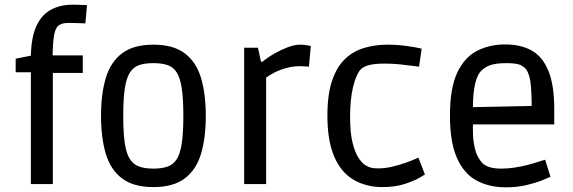

<svg xmlns="http://www.w3.org/2000/svg" viewBox="-20 -787 2452 821"><path d="M112 0V-478H47V-536L112 -549Q114 -629 136 -676.5Q158 -724 198 -745.5Q238 -767 291 -767Q302 -767 316.5 -766.5Q331 -766 341.5 -765.5Q352 -765 352 -765L345 -687Q345 -687 332 -687.5Q319 -688 302 -688.5Q285 -689 273 -689Q247 -689 232.5 -679.5Q218 -670 212 -640Q206 -610 205 -550H334V-475H206V0Z M636 13Q551 13 502 -24Q453 -61 432.5 -129Q412 -197 412 -292Q412 -386 432.5 -454Q453 -522 502 -559Q551 -596 636 -596Q721 -596 770 -559Q819 -522 839.5 -454Q860 -386 860 -291Q860 -197 839.5 -129Q819 -61 770 -24Q721 13 636 13ZM636 -66Q673 -66 697.5 -75Q722 -84 736.5 -107.5Q751 -131 757.5 -175.5Q764 -220 764 -292Q764 -363 757.5 -407.5Q751 -452 736.5 -476Q722 -500 697 -508.5Q672 -517 636 -517Q599 -517 574.5 -508.5Q550 -500 535 -476Q520 -452 513.5 -407.5Q507 -363 507 -292Q507 -220 513.5 -175.5Q520 -131 535 -107.5Q550 -84 574.5 -75Q599 -66 636 -66Z M1024 0V-583H1083L1096 -523H1102Q1102 -523 1117 -534.5Q1132 -546 1157 -560Q1182 -574 1210.5 -585Q1239 -596 1264 -596Q1282 -596 1295.5 -593Q1309 -590 1309 -590L1301 -502Q1301 -502 1287.5 -503Q1274 -504 1261 -504Q1234 -504 1206 -496.5Q1178 -489 1155 -477.5Q1132 -466 1118 -455V0Z M1615 13Q1546 13 1492.5 -18Q1439 -49 1409.5 -116.5Q1380 -184 1380 -293Q1380 -383 1400 -442Q1420 -501 1455 -534.5Q1490 -568 1537 -582Q1584 -596 1637 -596Q1678 -596 1718 -590.5Q1758 -585 1783 -579L1772 -502Q1751 -504 1709.5 -509.5Q1668 -515 1622 -515Q1584 -515 1559.5 -509Q1535 -503 1522 -490Q1503 -469 1490 -416Q1477 -363 1477 -288Q1477 -219 1487.5 -177Q1498 -135 1512.5 -113Q1527 -91 1539 -83Q1547 -77 1560 -72Q1573 -67 1598 -67Q1626 -67 1656 -74Q1686 -81 1711.5 -90Q1737 -99 1753 -106Q1769 -113 1769 -113L1797 -41Q1797 -41 1774.5 -27.5Q1752 -14 1711 -0.5Q1670 13 1615 13Z M2142 14Q2071 14 2017 -15.5Q1963 -45 1933.5 -112.5Q1904 -180 1904 -292Q1904 -410 1935 -476Q1966 -542 2019.5 -569.5Q2073 -597 2140 -597Q2207 -597 2253.5 -571Q2300 -545 2325 -484Q2350 -423 2350 -321V-255H1959L2003 -271Q2000 -210 2006.5 -172.5Q2013 -135 2024 -116Q2035 -97 2043 -89Q2057 -77 2076 -71.5Q2095 -66 2124 -66Q2152 -66 2181 -70.5Q2210 -75 2235 -81.5Q2260 -88 2279.5 -94.5Q2299 -101 2311 -104L2334 -31Q2325 -27 2298 -16Q2271 -5 2231 4.5Q2191 14 2142 14ZM2003 -294 1959 -328 2296 -335 2254 -300Q2254 -368 2250.5 -416Q2247 -464 2231 -489Q2224 -499 2207.5 -508Q2191 -517 2145 -517Q2096 -517 2071.5 -506.5Q2047 -496 2033 -479Q1998 -434 2003 -294Z"/></svg>

Font: Ruda Medium
Style: Regular
Weight: 500
Version: Version 2.001